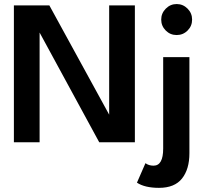

<svg xmlns="http://www.w3.org/2000/svg" viewBox="-20 -686 1002 926"><path d="M884.8 -538.8Q863 -517 832 -517Q801 -517 779.2 -539Q757.5 -561 757.5 -591.5Q757.5 -622 779.5 -644.2Q801.5 -666.5 832 -666.5Q862.5 -666.5 884.5 -644.5Q906.5 -622.5 906.5 -591.5Q906.5 -560.5 884.8 -538.8ZM458.5 0 171 -529V0H47V-660H218L506.5 -133V-660H630.5V0ZM747 220Q678.5 220 640.5 195L681.5 101Q697.5 113 720.5 113Q767 113 767 30.5V-410.5H893.5V53Q893.5 130 857.8 175Q822 220 747 220Z"/></svg>

Font: League Spartan SemiBold
Style: Regular
Weight: 600
Foundry: The League of Moveable Type
Version: Version 2.002